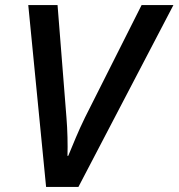

<svg xmlns="http://www.w3.org/2000/svg" viewBox="-20 -734 701 754"><path d="M161 0H288L661 -714H536L314 -273Q294 -232 278 -194Q262 -156 248 -122H245Q246 -155 245 -195.5Q244 -236 241 -272L206 -714H91Z"/></svg>

Font: Noto Sans UI Medium
Style: Italic
Weight: 500
Italic angle: -12°
Designer: Monotype Design Team
Foundry: Monotype Imaging Inc.
Version: Version 1.901